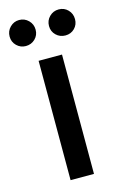

<svg xmlns="http://www.w3.org/2000/svg" viewBox="-126 -728 490 777"><g transform="rotate(-15 119.0 -340.0)"><path d="M70 0V-500H168V0ZM36 -571Q14 -571 -2 -586.5Q-18 -602 -18 -625Q-18 -648 -2 -664Q14 -680 36 -680Q59 -680 75 -664Q91 -648 91 -625Q91 -602 75 -586.5Q59 -571 36 -571ZM202 -571Q179 -571 163 -586.5Q147 -602 147 -625Q147 -648 163 -664Q179 -680 202 -680Q225 -680 240.5 -664Q256 -648 256 -625Q256 -602 240.5 -586.5Q225 -571 202 -571Z"/></g></svg>

Font: Envelope Sans Variable
Style: Regular
Weight: 500
Designer: Andreas Rasmussen / Norman Anderson
Foundry: mail.de GmbH
Version: Version 1.150